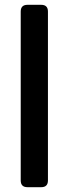

<svg xmlns="http://www.w3.org/2000/svg" viewBox="-20 -777 285 797"><path d="M94 0Q66 0 66 -28V-729Q66 -757 94 -757H151Q179 -757 179 -729V-28Q179 0 151 0Z"/></svg>

Font: Pitagon Sans Text SemiBold
Style: Regular
Weight: 600
Designer: Travis Tran
Foundry: Pitagon
Version: Version 1.001; ttfautohint (v1.8.4.7-5d5b);gftools[0.9.26]